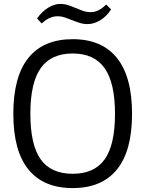

<svg xmlns="http://www.w3.org/2000/svg" viewBox="-20 -950 743 980"><path d="M169 -856Q194 -891 225.5 -910.5Q257 -930 287 -930Q309 -930 328.5 -923.5Q348 -917 366.5 -909Q385 -901 403.5 -894.5Q422 -888 443 -888Q483 -888 522 -927L547 -902Q524 -866 491.5 -846.5Q459 -827 427 -827Q406 -827 387 -833Q368 -839 349.5 -846.5Q331 -854 312 -860.5Q293 -867 274 -867Q231 -867 193 -830ZM351 10Q202 10 125 -85Q48 -180 48 -369Q48 -559 125 -654.5Q202 -750 351 -750Q500 -750 577 -654Q654 -558 654 -369Q654 -180 577 -85Q500 10 351 10ZM351 -63Q462 -63 514.5 -137Q567 -211 567 -369Q567 -527 514 -602Q461 -677 351 -677Q241 -677 188 -602.5Q135 -528 135 -369Q135 -211 187.5 -137Q240 -63 351 -63Z"/></svg>

Font: Encode Sans Narrow
Style: Regular
Weight: 400
Designer: Pablo Impallari, Andres Torresi
Foundry: Pablo Impallari, Andres Torresi
Version: Version 1.000; ttfautohint (v1.00) -l 8 -r 50 -G 200 -x 14 -